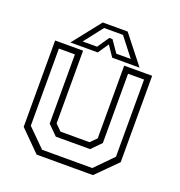

<svg xmlns="http://www.w3.org/2000/svg" viewBox="-127 -805 855 913"><g transform="rotate(20 300.5 -349.0)"><path d="M158 0 55 -103V-540H196.5V-172L227 -141.5H374L404.5 -172V-540H546V-103L443 0ZM174.5 -30.5H428.5L516 -119.5V-510H435V-159.5L388 -111.5H214.5L166 -159.5V-510H85V-119.5ZM238.5 -698H364.5L476.5 -556H338L301.5 -610L265 -556H126.5ZM253.5 -675.5 179.5 -580.5H252.5L293 -639.5H309L350 -580.5H423L349 -675.5Z"/></g></svg>

Font: Tourney Thin Light
Style: Regular
Weight: 300
Version: Version 1.015